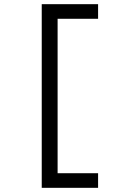

<svg xmlns="http://www.w3.org/2000/svg" viewBox="-20 -790 640 920"><path d="M180 110V-770H450V-700H256V40H450V110Z"/></svg>

Font: M PLUS Code Latin 60
Style: Regular
Weight: 400
Width: 7
Monospace: yes
Designer: Coji Morishita
Foundry: UNDERFOREST DESIGN
Version: Version 1.005; ttfautohint (v1.8.3)